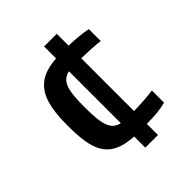

<svg xmlns="http://www.w3.org/2000/svg" viewBox="-173 -694 805 805"><g transform="rotate(-45 229.0 -292.0)"><path d="M222 8H297V-58C352 -58 380 -62 411 -70V-142C385 -138 333 -134 297 -134V-447C333 -446 381 -444 406 -440V-511C376 -517 335 -521 297 -522V-592H222V-521C93 -513 57 -438 57 -290C57 -147 78 -66 222 -58ZM222 -137C174 -148 162 -188 162 -291C162 -392 172 -433 222 -445Z"/></g></svg>

Font: Saira UNSAM Medium SC
Style: Regular
Weight: 500
Designer: Hector Gatti with collaboration of the Omnibus-Type team
Foundry: Omnibus-Type
Version: Version 1.072;PS 001.072;hotconv 1.0.88;makeotf.lib2.5.64775